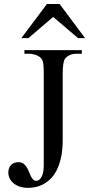

<svg xmlns="http://www.w3.org/2000/svg" viewBox="-20 -909 439 945"><path d="M358.9 -644.5Q338.4 -644.5 324.5 -638.4Q310.5 -632.3 300.3 -620.6Q288.6 -603.5 288.6 -545.4V-221.2Q288.6 -170.4 280.3 -133.3Q272 -96.2 258.3 -69.8Q244.6 -43.5 226.8 -26.9Q209 -10.3 190.2 -0.7Q171.4 8.8 152.8 12.2Q134.3 15.6 119.1 15.6Q94.7 15.6 76.4 9.3Q58.1 2.9 45.7 -7.8Q33.2 -18.6 27.1 -32Q21 -45.4 21 -59.6Q21 -72.8 25.1 -82.5Q29.3 -92.3 36.1 -98.6Q43 -105 52 -107.9Q61 -110.8 70.3 -110.8Q85 -110.8 94.7 -104Q104.5 -97.2 110.8 -86.9Q117.2 -76.7 121.8 -64.9Q126.5 -53.2 131.3 -43Q136.2 -32.7 142.6 -25.9Q148.9 -19 158.7 -19Q165 -19 171.4 -22.9Q177.7 -26.9 183.1 -35.6Q188.5 -44.4 191.9 -58.8Q195.3 -73.2 195.3 -93.8V-545.4Q195.3 -574.7 193.6 -591.6Q191.9 -608.4 185.5 -618.2Q182.6 -623 176.3 -627.9Q169.9 -632.8 161.4 -636.5Q152.8 -640.1 142.8 -642.3Q132.8 -644.5 123 -644.5H100.1V-662.1H382.8V-644.5ZM364.3 -721.2 241.7 -825.7 119.6 -721.2H85L210.9 -889.2H273.4L398.9 -721.2Z"/></svg>

Font: Doulos SIL Phon
Style: Regular
Weight: 400
Designer: Walt Agee, Victor Gaultney, Peter Martin, Debbi Hosken, Becca Hirsbrunner
Foundry: SIL International
Version: Version 5.000